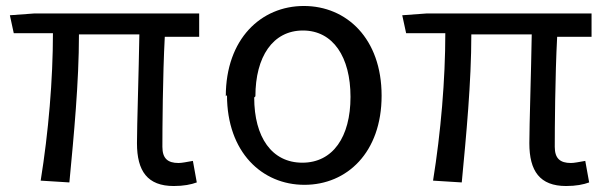

<svg xmlns="http://www.w3.org/2000/svg" viewBox="-20 -577 2038 642"><path d="M26 -466H157C157 -311 142 -134 116 27L212 33C227 -125 244 -302 244 -462H446C444 -336 438 -158 438 -98C438 -5 473 45 561 45C594 45 619 40 638 33L625 -39C602 -35 588 -32 577 -32C541 -32 523 -47 523 -86C523 -141 524 -324 531 -454H646V-532H95L13 -526Z M739 -259C739 -68 856 41 998 41C1140 41 1256 -67 1256 -257C1256 -448 1139 -557 996 -557C853 -557 735 -447 735 -255ZM834 -255C834 -387 892 -475 993 -475C1094 -475 1152 -386 1152 -253C1152 -119 1093 -33 991 -33C889 -33 830 -118 830 -251Z M1338 -466H1469C1469 -311 1454 -134 1428 27L1524 33C1539 -125 1556 -302 1556 -462H1758C1756 -336 1750 -158 1750 -98C1750 -5 1785 45 1873 45C1906 45 1931 40 1950 33L1937 -39C1914 -35 1900 -32 1889 -32C1853 -32 1835 -47 1835 -86C1835 -141 1836 -324 1843 -454H1958V-532H1407L1325 -526Z"/></svg>

Font: GenEiGothic-pro-Regular
Style: Regular
Weight: 400
Designer: Ryoko NISHIZUKA (kana & ideographs); Paul D. Hunt (Latin, Greek & Cyrillic); Wenlong ZHANG (bopomofo); Sandoll Communica
Foundry: Adobe Systems Incorporated; o_tamon
Version: Version 1.000.140830